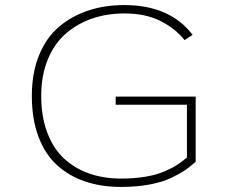

<svg xmlns="http://www.w3.org/2000/svg" viewBox="-20 -726 890 757"><path d="M751.5 -345V-88.5Q732 -70.5 711.5 -56.2Q691 -42 655.8 -25Q620.5 -8 569.5 1.5Q518.5 11 457 11Q379 11 315.5 -10.5Q252 -32 204.8 -75Q157.5 -118 131.5 -187.5Q105.5 -257 105.5 -348Q105.5 -438.5 134 -508.2Q162.5 -578 212.8 -620.5Q263 -663 328 -684.5Q393 -706 470 -706Q650 -706 739.5 -588.5L707.5 -568Q671.5 -613.5 612.8 -643.2Q554 -673 470 -673Q401.5 -673 343 -652.8Q284.5 -632.5 239.2 -593.2Q194 -554 168.2 -491Q142.5 -428 142.5 -348Q142.5 -267.5 165.8 -204.8Q189 -142 231.2 -102.2Q273.5 -62.5 330.8 -42.2Q388 -22 457 -22Q509 -22 551.8 -29Q594.5 -36 625.5 -49Q656.5 -62 676.8 -75Q697 -88 717 -105V-313H436V-345Z"/></svg>

Font: League Mono Wide Thin
Style: Regular
Weight: 100
Width: 8
Designer: Tyler Finck
Foundry: The League of Moveable Type / Tyler Finck
Version: Version 2.210